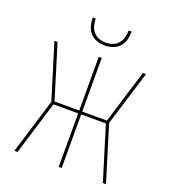

<svg xmlns="http://www.w3.org/2000/svg" viewBox="-166 -1080 1083 1205"><g transform="rotate(20 375.0 -477.5)"><path d="M69 0 182 -368 69 -735H90L200 -377H365V-735H385V-377H550L660 -735H681L568 -368L681 0H660L550 -358H385V0H365V-358H200L90 0ZM375 -815Q348 -815 321.5 -824Q295 -833 277 -853.5Q259 -874 252 -901Q245 -928 245 -955H265Q265 -932 271 -909Q277 -886 292 -868Q307 -850 329.5 -842Q352 -834 375 -834Q398 -834 420.5 -842Q443 -850 458 -868Q473 -886 479 -909Q485 -932 485 -955H505Q505 -928 498 -901Q491 -874 473 -853.5Q455 -833 428.5 -824Q402 -815 375 -815Z"/></g></svg>

Font: Zed Sans Thin Extended
Style: Regular
Weight: 100
Width: 7
Designer: Belleve Invis
Foundry: Belleve Invis
Version: Version 1.0.0; ttfautohint (v1.8.4)